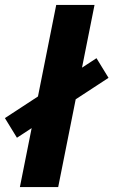

<svg xmlns="http://www.w3.org/2000/svg" viewBox="-49 -762 462 782"><path d="M32 0 180 -742H336L188 0ZM20 -201 -29 -281 344 -525 393 -445Z"/></svg>

Font: MOST Montserrat
Style: Bold Italic
Weight: 700
Italic angle: -11.3°
Designer: Julieta Ulanovsky
Foundry: Julieta Ulanovsky
Version: Version 8.000;March 11, 2024;FontCreator 15.0.0.2926 64-bit